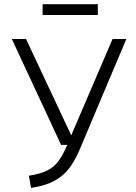

<svg xmlns="http://www.w3.org/2000/svg" viewBox="-20 -892 655 922"><path d="M360 -167.7Q336.9 -114.9 309.2 -80Q281.5 -45.1 238.5 -22.3Q195.4 0.5 129.2 10.3L118.5 -48.2Q172.3 -56.4 204.6 -72.1Q236.9 -87.7 259 -116.2Q281 -144.6 303.1 -196.4H273.3L36.9 -704.6H105.1L322.1 -242.1L520.5 -704.6H586.7ZM449.7 -871.8V-820H184.6V-871.8Z"/></svg>

Font: Fira Code Fixed Light
Style: Regular
Weight: 300
Monospace: yes
Designer: Carrois Corporate, Edenspiekermann AG, Nikita Prokopov
Foundry: Carrois Corporate, Edenspiekermann AG, Nikita Prokopov
Version: Version 5.002